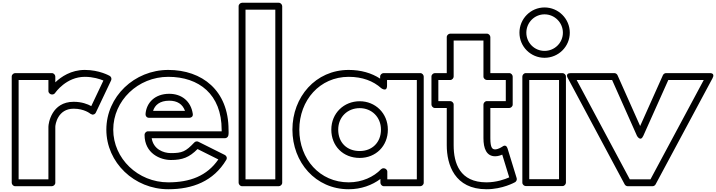

<svg xmlns="http://www.w3.org/2000/svg" viewBox="-20 -1325 5192 1392"><path d="M635.6 -500.1 648.8 -494.2C659.4 -492.8 670 -498.6 674.6 -508.3L785.6 -742.3C791 -753.7 786.7 -768.2 775.5 -774.7C773.5 -775.8 700.7 -818 595 -818C495 -818 423.1 -768.1 381 -728.1V-770C381 -780.7 371.1 -795 356 -795H90C79.3 -795 65 -785.1 65 -770V0C65 10.7 74.9 25 90 25H356C366.7 25 381 15.1 381 0V-406C381 -422.2 398.4 -537 514 -537C590.9 -537 634 -501.5 635.6 -500.1ZM115 -25V-745H331V-665C331 -649.9 345.3 -640 356 -640H359C367.5 -640 375.6 -645.1 379.6 -650.9C381.9 -654.3 460 -768 595 -768C655.2 -768 704.3 -751.8 729.7 -741.2L641.7 -555.7C615.5 -570.1 572.8 -587 514 -587C353.6 -587 331 -429.8 331 -406V-25Z M1587.2 -373H1053C1037.9 -373 1028 -358.7 1028 -348C1028 -211.4 1143.6 -165 1219 -165C1303.3 -165 1352.5 -184.2 1412.2 -244.4L1563 -169.1C1480.7 -49.2 1356.3 -3 1200 -3C980 -3 801 -175.7 801 -385C801 -595.3 980 -768 1200 -768C1422.8 -768 1587 -640.9 1587 -384C1587 -380.6 1587.1 -375.5 1587.2 -373ZM1611 -323C1622 -323 1632.8 -331 1635.4 -342.6C1638.8 -358 1637 -374 1637 -384C1637 -669.1 1445.2 -818 1200 -818C954 -818 751 -624.7 751 -385C751 -146.3 954 47 1200 47C1376.3 47 1528 -11.1 1620.5 -166.2C1629.2 -180.8 1621.6 -195.7 1610.2 -201.4L1418.2 -297.4C1408.9 -302 1396.4 -300.2 1388.8 -292.1C1326.3 -225.8 1300.5 -215 1219 -215C1163.5 -215 1092 -243.8 1079.8 -323ZM1060 -471H1353C1362.8 -471 1381.1 -476.8 1377.7 -499.7C1363.9 -592.7 1295.6 -645 1207 -645C1103.5 -645 1041 -580.6 1035.1 -497.8C1034.2 -485 1043.1 -471 1060 -471ZM1089.8 -521C1102.6 -563 1138.3 -595 1207 -595C1265.1 -595 1303.9 -570.1 1321.3 -521Z M1760 -25V-1255H1976V-25ZM1710 0C1710 10.7 1719.9 25 1735 25H2001C2011.7 25 2026 15.1 2026 0V-1280C2026 -1290.7 2016.1 -1305 2001 -1305H1735C1724.3 -1305 1710 -1295.1 1710 -1280Z M2150 -385C2150 -598.3 2298.3 -768 2508 -768C2606.9 -768 2686.3 -737.8 2744.2 -685.5C2744.2 -685.5 2786 -654.5 2786 -704V-745H3002V-25H2788V-80C2788 -95.1 2773.7 -105 2763 -105H2760C2753.1 -105 2746 -101.5 2742 -97.4C2689.8 -43.3 2606.2 -3 2508 -3C2298.2 -3 2150 -171.7 2150 -385ZM2100 -385C2100 -148.3 2267.8 47 2508 47C2598 47 2677.4 17.7 2738 -27.5V0C2738 10.7 2747.9 25 2763 25H3027C3037.7 25 3052 15.1 3052 0V-770C3052 -780.7 3042.1 -795 3027 -795H2761C2750.3 -795 2736 -785.1 2736 -770V-754.9C2673.8 -795.6 2596.3 -818 2508 -818C2267.7 -818 2100 -621.7 2100 -385ZM2382 -385C2382 -266.9 2466.8 -180 2588 -180C2705.4 -180 2792 -266.8 2792 -385C2792 -504.7 2700.3 -591 2588 -591C2473.9 -591 2382 -504.8 2382 -385ZM2432 -385C2432 -477.2 2500.1 -541 2588 -541C2673.7 -541 2742 -477.3 2742 -385C2742 -293.2 2678.6 -230 2588 -230C2493.2 -230 2432 -293.1 2432 -385Z M3269 -770V-1031H3485V-770C3485 -754.9 3499.3 -745 3510 -745H3647V-592H3510C3494.9 -592 3485 -577.7 3485 -567V-323C3485 -250.5 3505.8 -192 3570 -192C3590.1 -192 3608.7 -198.5 3621.2 -204L3671.8 -39.1C3641.5 -25.5 3579.9 -3 3507 -3C3313.9 -3 3269 -140.9 3269 -272V-567C3269 -582.1 3254.7 -592 3244 -592H3158V-745H3244C3259.1 -745 3269 -759.3 3269 -770ZM3219 -795H3133C3122.3 -795 3108 -785.1 3108 -770V-567C3108 -556.3 3117.9 -542 3133 -542H3219V-272C3219 -131.1 3276.1 47 3507 47C3623.7 47 3711.2 -2.5 3714.7 -4.4C3723.5 -9.9 3729.4 -21.8 3725.9 -33.3L3659.9 -248.3C3648.4 -285.6 3621.1 -261.1 3621.1 -261.1C3620.5 -260.6 3592.5 -242 3570 -242C3550.2 -242 3535 -251.5 3535 -323V-542H3672C3682.7 -542 3697 -551.9 3697 -567V-770C3697 -780.7 3687.1 -795 3672 -795H3535V-1056C3535 -1066.7 3525.1 -1081 3510 -1081H3244C3233.3 -1081 3219 -1071.1 3219 -1056Z M3928 -1221C4001.2 -1221 4061 -1161.2 4061 -1088C4061 -1015 4001.4 -956 3928 -956C3854.8 -956 3796 -1014.8 3796 -1088C3796 -1161.4 3855 -1221 3928 -1221ZM3928 -1271C3827 -1271 3746 -1188.6 3746 -1088C3746 -987.2 3827.2 -906 3928 -906C4028.6 -906 4111 -987 4111 -1088C4111 -1188.8 4028.8 -1271 3928 -1271ZM3767 -770V-1C3767 14.1 3781.3 24 3792 24H4058C4073.1 24 4083 9.7 4083 -1V-770C4083 -785.1 4068.7 -795 4058 -795H3792C3776.9 -795 3767 -780.7 3767 -770ZM3817 -745H4033V-26H3817Z M4417.8 -745 4598.2 -339.8C4598.2 -339.8 4623.6 -294.6 4643.8 -339.8L4825.2 -745H5082.2L4696 -25H4546L4160.7 -745ZM4456.8 -780.2C4453.4 -787.9 4444.2 -795 4434 -795H4119C4073 -795 4097 -758.2 4097 -758.2L4509 11.8C4512.9 19.1 4521.6 25 4531 25H4711C4719.3 25 4728.6 20.1 4733 11.8L5146 -758.2C5167.8 -798.7 5124 -795 5124 -795H4809C4800.6 -795 4790.4 -789.5 4786.2 -780.2L4621.1 -411.3Z"/></svg>

Font: Poland Can Into
Style: BigWritingsOLn
Weight: 700
Foundry: Cannot Into Space Fonts
Version: Version 0.92